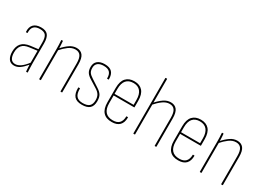

<svg xmlns="http://www.w3.org/2000/svg" viewBox="-15 -1354 2791 2034"><g transform="rotate(30 1380.5 -337.5)"><path d="M286 0Q283 0 282 -4Q280 -30 278.5 -55Q277 -80 277 -99V-104V-353Q277 -415 257 -440.5Q237 -466 186 -466Q86 -466 91 -366Q91 -362 88 -362H74Q71 -362 71 -366Q67 -423 96.5 -454.5Q126 -486 186 -487Q246 -488 272 -456.5Q298 -425 298 -354V-111Q298 -83 299.5 -56Q301 -29 302 -4Q302 0 299 0ZM138 8Q94 8 71.5 -24Q49 -56 49 -112Q49 -176 81 -213.5Q113 -251 184 -261L282 -273V-254L185 -241Q123 -234 96.5 -201Q70 -168 70 -113Q70 -65 87.5 -38.5Q105 -12 141 -12Q172 -12 206.5 -35.5Q241 -59 284 -116V-90Q238 -35 205.5 -13.5Q173 8 138 8Z M706 0Q703 0 703 -4V-344Q703 -407 683 -436.5Q663 -466 620 -466Q577 -466 537 -436.5Q497 -407 459 -363V-387Q498 -432 538.5 -459.5Q579 -487 623 -487Q672 -487 698 -454Q724 -421 724 -346V-4Q724 0 720 0ZM446 0Q442 0 442 -4V-368Q442 -395 441 -423Q440 -451 438 -475Q438 -479 442 -479H455Q458 -479 458 -475Q460 -455 461.5 -426Q463 -397 463 -378V-373V-4Q463 0 460 0Z M967 8Q902 8 873 -26Q844 -60 845 -130Q845 -134 848 -134H864Q866 -134 866 -130Q865 -69 889.5 -40.5Q914 -12 967 -12Q1022 -12 1047 -35Q1072 -58 1072 -107Q1072 -145 1057.5 -170Q1043 -195 1009 -216L921 -271Q882 -295 865.5 -320.5Q849 -346 849 -387Q849 -435 880 -461Q911 -487 966 -487Q1028 -487 1056 -457Q1084 -427 1083 -369Q1083 -365 1079 -365H1065Q1064 -365 1063 -366Q1062 -367 1062 -369Q1063 -417 1040 -441.5Q1017 -466 966 -466Q920 -466 895 -446Q870 -426 870 -387Q870 -351 884 -331Q898 -311 933 -289L1022 -231Q1060 -207 1076.5 -180.5Q1093 -154 1093 -107Q1093 -48 1062.5 -20Q1032 8 967 8Z M1334 8Q1264 9 1227.5 -31Q1191 -71 1191 -151V-327Q1191 -408 1227.5 -447.5Q1264 -487 1329 -487Q1395 -487 1430.5 -447Q1466 -407 1466 -328V-250Q1466 -246 1463 -246H1212V-152Q1212 -83 1242.5 -48Q1273 -13 1334 -13Q1387 -13 1412.5 -40Q1438 -67 1439 -119Q1439 -123 1441 -123H1456Q1459 -123 1460 -120Q1460 -57 1428 -24.5Q1396 8 1334 8ZM1212 -266H1445V-326Q1445 -394 1415.5 -430Q1386 -466 1329 -466Q1272 -466 1242 -431Q1212 -396 1212 -326Z M1858 0Q1855 0 1855 -4V-344Q1855 -407 1835 -436.5Q1815 -466 1772 -466Q1730 -466 1689.5 -436.5Q1649 -407 1611 -363V-387Q1650 -432 1690.5 -459.5Q1731 -487 1775 -487Q1824 -487 1850 -454Q1876 -421 1876 -346V-4Q1876 0 1872 0ZM1597 0Q1594 0 1594 -4V-679Q1594 -683 1598 -683H1612Q1615 -683 1615 -679V-4Q1615 0 1612 0Z M2147 8Q2077 9 2040.5 -31Q2004 -71 2004 -151V-327Q2004 -408 2040.5 -447.5Q2077 -487 2142 -487Q2208 -487 2243.5 -447Q2279 -407 2279 -328V-250Q2279 -246 2276 -246H2025V-152Q2025 -83 2055.5 -48Q2086 -13 2147 -13Q2200 -13 2225.5 -40Q2251 -67 2252 -119Q2252 -123 2254 -123H2269Q2272 -123 2273 -120Q2273 -57 2241 -24.5Q2209 8 2147 8ZM2025 -266H2258V-326Q2258 -394 2228.5 -430Q2199 -466 2142 -466Q2085 -466 2055 -431Q2025 -396 2025 -326Z M2671 0Q2668 0 2668 -4V-344Q2668 -407 2648 -436.5Q2628 -466 2585 -466Q2542 -466 2502 -436.5Q2462 -407 2424 -363V-387Q2463 -432 2503.5 -459.5Q2544 -487 2588 -487Q2637 -487 2663 -454Q2689 -421 2689 -346V-4Q2689 0 2685 0ZM2411 0Q2407 0 2407 -4V-368Q2407 -395 2406 -423Q2405 -451 2403 -475Q2403 -479 2407 -479H2420Q2423 -479 2423 -475Q2425 -455 2426.5 -426Q2428 -397 2428 -378V-373V-4Q2428 0 2425 0Z"/></g></svg>

Font: Sofia Sans Condensed Thin
Style: Regular
Weight: 250
Version: Version 4.100